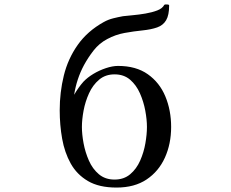

<svg xmlns="http://www.w3.org/2000/svg" viewBox="-20 -841 1040 865"><path d="M642 -269Q642 -302 634.5 -342.5Q627 -383 610.5 -420.5Q594 -458 566 -482Q538 -506 496 -506Q455 -506 426.5 -482Q398 -458 381 -420.5Q364 -383 356.5 -342.5Q349 -302 349 -269Q349 -236 356.5 -195.5Q364 -155 380.5 -117.5Q397 -80 425.5 -56Q454 -32 496 -32Q538 -32 566.5 -56Q595 -80 611.5 -117.5Q628 -155 635 -195.5Q642 -236 642 -269ZM751 -269Q751 -193 723 -131Q695 -69 640.5 -32.5Q586 4 505 4Q426 4 376 -25.5Q326 -55 298.5 -104.5Q271 -154 260 -216Q249 -278 249 -344Q249 -425 267.5 -500.5Q286 -576 330 -638.5Q374 -701 448 -742Q468 -753 490 -758.5Q512 -764 534 -768Q551 -770 578.5 -772.5Q606 -775 635.5 -780Q665 -785 688.5 -794Q712 -803 720 -819L724 -821H730Q732 -821 737 -820.5Q742 -820 742 -816Q742 -773 728.5 -750Q715 -727 688 -717.5Q661 -708 622 -704Q582 -700 541 -692.5Q500 -685 463 -665Q427 -646 402 -614Q377 -582 358 -547Q325 -485 314 -414Q333 -447 356 -473Q374 -492 400.5 -508Q427 -524 457 -534Q487 -544 512 -544Q593 -544 646 -506.5Q699 -469 725 -406.5Q751 -344 751 -269Z"/></svg>

Font: Kaisei HarunoUmi Medium
Style: Regular
Weight: 500
Designer: Font-Kai, 金井和夫
Foundry: KAZUO KANAI
Version: Version 5.003